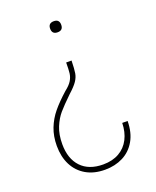

<svg xmlns="http://www.w3.org/2000/svg" viewBox="-136 -618 717 884"><g transform="rotate(-20 222.5 -176.0)"><path d="M235.8 -483.4Q208.5 -483.4 208.5 -510.7Q208.5 -537.6 235.8 -537.6Q262.7 -537.6 262.7 -510.7Q262.7 -483.4 235.8 -483.4ZM251 -339.4Q250 -297.9 246.8 -278.6Q243.7 -259.3 231.4 -241.2Q219.2 -223.1 189.9 -196.8Q148.9 -157.2 128.4 -133.3Q107.9 -109.4 93.5 -74.5Q79.1 -39.6 79.1 8.3Q79.1 79.6 117.2 119.9Q155.3 160.2 225.1 160.2Q271 160.2 303.7 141.4Q336.4 122.6 353.8 88.6Q371.1 54.7 372.1 10.3H398.4Q397.9 67.4 375 106.9Q352.1 146.5 313 166.3Q273.9 186 225.1 186Q171.4 186 132.6 163.6Q93.8 141.1 73.2 100.8Q52.7 60.5 52.7 7.3Q52.7 -40 67.6 -78.4Q82.5 -116.7 108.6 -148.4Q134.8 -180.2 176.3 -217.3Q199.7 -235.4 210 -252.2Q220.2 -269 222.4 -287.1Q224.6 -305.2 224.6 -339.4Z"/></g></svg>

Font: Mardoto Thin
Style: Regular
Weight: 250
Designer: Christian Robertson, Vahan Hovhannisyan
Foundry: Google
Version: Version 1.000